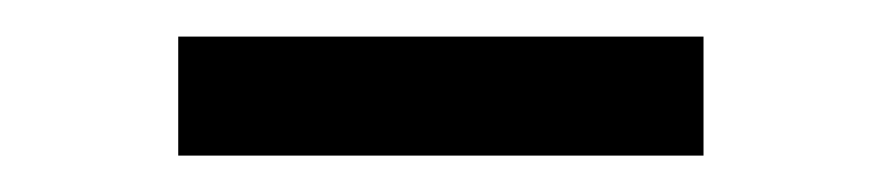

<svg xmlns="http://www.w3.org/2000/svg" viewBox="-20 -763 487 106"><path d="M78.4 -677.1V-742.8H368.4V-677.1Z"/></svg>

Font: Early Summer Mincho VF
Style: Regular
Weight: 250
Designer: GuiWonder
Version: Version 1.002